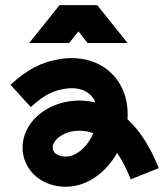

<svg xmlns="http://www.w3.org/2000/svg" viewBox="-20 -697 640 734"><path d="M279.7 -577.2 314.7 -532.6H467.6L351.6 -677.4H207.7L91.6 -532.6H244.5ZM467.3 -240.9C472.3 -309.9 451.7 -378.6 395.6 -426.2C348.8 -466 282.1 -482.2 213.4 -471.9C138.8 -460.3 86.5 -433.4 20 -372.9L97.6 -287.7C153.1 -338.2 186 -351 231 -358C266.8 -363.5 300 -356.3 321 -338.4C332.1 -329 339.9 -317.8 345 -305.5C329.8 -308.9 314.1 -311.1 297.7 -312.2C221 -316.5 145 -285.7 101.7 -231.2C68.9 -190 58.3 -139.2 72.3 -91.6C83.6 -53.3 110.1 -21.9 146.8 -3C172.4 10.2 201.7 16.9 231.1 16.9C251.7 16.9 272.3 13.6 291.7 7C336.9 -8.6 377.5 -39.8 409.2 -83.5C415.9 -92.7 422 -102.3 427.6 -112.3C445.3 -86.9 462.9 -54 479.9 -11.5L586.9 -54.3C554.1 -136.2 514.5 -198.2 467.3 -241ZM316 -151.1C298.6 -127.2 276.7 -109.7 254.4 -102.1C237.2 -96.1 214.7 -97.5 199.7 -105.4C187.9 -111.5 184.4 -119.2 182.8 -124.3C179.4 -135.8 182.5 -147.7 191.8 -159.5C207.2 -178.9 240.7 -197.3 282.3 -197.3C285 -197.3 287.9 -197.3 290.8 -197C305.2 -196.2 320.6 -193.9 336.8 -188.2C330.8 -174.3 323.6 -161.6 316 -151.1Z"/></svg>

Font: Diatome Awesome Bold
Style: Regular
Weight: 400
Designer: 15.100.17
Foundry: 15.100.17
Version: Version 1.010;Fontself Maker 3.5.8